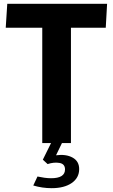

<svg xmlns="http://www.w3.org/2000/svg" viewBox="-20 -748 591 1004"><path d="M201 -603H10L18 -728H540L533 -603H351V0H201ZM250 236Q201 236 154 222L176 175Q194 179 212.5 181.5Q231 184 247 184Q320 184 320 138Q320 109 291 104Q262 99 229 110L204 87L247 0H304L273 64Q325 57 359.5 76Q394 95 394 136Q394 182 355 209Q316 236 250 236Z"/></svg>

Font: Murecho SemiBold
Style: Regular
Weight: 600
Designer: Neil Summerour
Foundry: Positype
Version: Version 1.010; ttfautohint (v1.8.3)